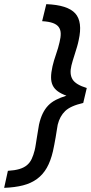

<svg xmlns="http://www.w3.org/2000/svg" viewBox="-44 -772 438 925"><path d="M209 -453Q215 -479 226 -510.5Q237 -542 243 -569Q249 -593 248.5 -611Q248 -629 239 -641.5Q230 -654 211 -661Q192 -668 159 -670L179 -752Q282 -748 318.5 -707.5Q355 -667 335 -578Q332 -563 327 -546Q322 -529 316.5 -512Q311 -495 306.5 -480Q302 -465 300 -456Q290 -415 305.5 -389.5Q321 -364 374 -348L357 -276Q296 -262 270 -237Q244 -212 234 -171Q232 -160 229.5 -144Q227 -128 224 -110Q221 -92 217.5 -74.5Q214 -57 211 -43Q200 4 181.5 36.5Q163 69 134.5 90Q106 111 67 121Q28 131 -24 133L-6 51Q27 49 49 42.5Q71 36 85.5 24Q100 12 108.5 -6Q117 -24 123 -48Q126 -60 128.5 -77Q131 -94 134 -111.5Q137 -129 139.5 -145Q142 -161 144 -172Q151 -203 162 -225.5Q173 -248 188.5 -264Q204 -280 225.5 -291Q247 -302 276 -311Q251 -320 234.5 -332Q218 -344 210 -360.5Q202 -377 202 -399.5Q202 -422 209 -453Z"/></svg>

Font: Panefresco 500wt
Style: Italic
Weight: 700
Foundry: Campivisivi & Chank Co
Version: Version 1.000